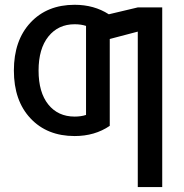

<svg xmlns="http://www.w3.org/2000/svg" viewBox="-20 -550 759 790"><path d="M287.1 -530.3Q367.2 -530.3 427.7 -491.2L546.9 -519.5H647.5V219.7H546.9V-419.9L431.6 -389.6V-32.2Q370.1 9.8 287.1 9.8Q173.8 9.8 105.5 -63Q37.1 -135.7 37.1 -259.8Q37.1 -383.8 105.5 -457Q173.8 -530.3 287.1 -530.3ZM287.1 -70.3Q313.5 -70.3 334 -77.1V-443.4Q313.5 -450.2 287.1 -450.2Q219.7 -450.2 179.2 -399.9Q138.7 -349.6 138.7 -259.8Q138.7 -169.9 178.7 -120.1Q218.8 -70.3 287.1 -70.3Z"/></svg>

Font: GenEi M Gothic v2 Medium
Style: Regular
Weight: 500
Version: Version 2.0